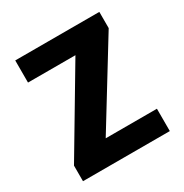

<svg xmlns="http://www.w3.org/2000/svg" viewBox="-137 -679 757 789"><g transform="rotate(-30 241.5 -284.5)"><path d="M446 -106V0H34V-74L266 -464H41V-569H440V-492L203 -106Z"/></g></svg>

Font: Yaldevi ExtraLight
Style: Regular
Weight: 200
Designer: Sol Matas, Rajitha Manaperi, Kosala Senevirathne
Foundry: Mooniak
Version: Version 1.100